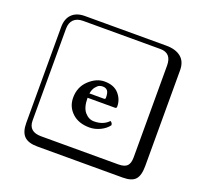

<svg xmlns="http://www.w3.org/2000/svg" viewBox="-158 -939 1415 1335"><g transform="rotate(20 550.0 -271.0)"><path d="M462.9 -258.8H569.8Q581.1 -258.8 581.1 -269Q581.1 -307.1 569.1 -321.5Q557.1 -335.9 534.2 -335.9Q522 -335.9 510 -331.5Q498 -327.1 482.9 -308.3Q467.8 -289.6 462.9 -258.8ZM666 -128.9Q682.1 -120.1 682.1 -103Q660.2 -73.2 621.6 -54.7Q583 -36.1 543 -36.1Q461.9 -36.1 414.1 -81.1Q366.2 -126 366.2 -192.9Q366.2 -272 420.2 -322.5Q474.1 -373 534.2 -373Q604 -373 639.9 -332.5Q675.8 -292 675.8 -238.8Q675.8 -225.6 663.1 -226.1H460.9Q460.9 -154.3 490 -120.6Q519 -86.9 558.1 -86.9Q627 -86.9 666 -128.9ZM249 -717.8Q204.1 -717.8 179.9 -693.8Q155.8 -669.9 155.8 -625V53.2Q155.8 136.2 249 136.2H820.8Q865.7 136.2 884.8 117.2Q903.8 98.1 903.8 53.2V-625Q903.8 -717.8 820.8 -717.8ZM1000 84Q1000 152.8 973.4 182.4Q946.8 211.9 880.9 211.9H249Q181.2 211.9 150.6 181.4Q120.1 150.9 120.1 84V-625Q120.1 -687 154.1 -720.5Q188 -753.9 249 -753.9H851.1Q920.9 -753.9 960.4 -721.9Q1000 -689.9 1000 -625Z"/></g></svg>

Font: Linux Biolinum Keyboard
Style: Regular
Weight: 700
Designer: Philipp H. Poll
Foundry: Philipp H. Poll
Version: Version 0.6.1 ; ttfautohint (v0.9)